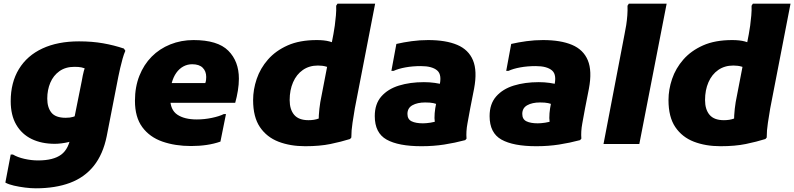

<svg xmlns="http://www.w3.org/2000/svg" viewBox="-20 -780 4302 1040"><path d="M174 240Q147 240 115.5 236Q84 232 55.5 225.5Q27 219 9 209L38 57H50Q75 72 112.5 80.5Q150 89 186 89Q269 89 311.5 57.5Q354 26 364 -48L423 -342Q428 -372 434 -395Q440 -418 449 -435L452 -404Q435 -412 421 -415Q407 -418 383 -418Q335 -418 302 -394.5Q269 -371 252.5 -332Q236 -293 236 -246Q236 -198 258.5 -170Q281 -142 336 -142Q360 -142 376 -147Q392 -152 402 -158L376 -20Q367 -14 350 -10Q333 -6 313 -3.5Q293 -1 277 -1Q205 -1 151.5 -27Q98 -53 68 -104.5Q38 -156 38 -232Q38 -333 82.5 -406Q127 -479 210 -517.5Q293 -556 408 -556Q479 -556 538.5 -545.5Q598 -535 651 -517L659 -505Q651 -487 644 -462Q637 -437 631 -411Q625 -385 621 -365L558 -42Q538 56 488 118.5Q438 181 359 210.5Q280 240 174 240Z M1015 11Q929 11 860 -13Q791 -37 751 -91Q711 -145 711 -234Q711 -309 735 -369.5Q759 -430 801.5 -473Q844 -516 902.5 -539.5Q961 -563 1028 -563Q1159 -563 1216.5 -505.5Q1274 -448 1274 -354Q1274 -323 1268.5 -289Q1263 -255 1254 -223H829V-330H1092Q1095 -338 1096 -346.5Q1097 -355 1097 -363Q1097 -394 1078 -413Q1059 -432 1021 -432Q995 -432 973 -420Q951 -408 935 -385.5Q919 -363 910.5 -331.5Q902 -300 902 -260V-247Q902 -185 940.5 -159Q979 -133 1046 -133Q1087 -133 1127.5 -141.5Q1168 -150 1192 -162H1204L1174 -13Q1140 -1 1100 5Q1060 11 1015 11Z M1777 -408Q1765 -414 1746 -419.5Q1727 -425 1702 -425Q1655 -425 1620.5 -401Q1586 -377 1567.5 -334.5Q1549 -292 1549 -238Q1549 -187 1573.5 -158Q1598 -129 1651 -129Q1682 -129 1705 -137.5Q1728 -146 1744 -153L1707 -95Q1705 -121 1707 -155.5Q1709 -190 1715 -227L1786 -595Q1790 -615 1793.5 -641.5Q1797 -668 1799.5 -696Q1802 -724 1801 -749L1808 -760H2012L1902 -193Q1896 -157 1889.5 -115Q1883 -73 1883 -35L1876 -27Q1828 -12 1770 0Q1712 12 1633 12Q1552 12 1488.5 -12.5Q1425 -37 1388 -91.5Q1351 -146 1351 -238Q1351 -295 1370.5 -352.5Q1390 -410 1431.5 -457.5Q1473 -505 1538 -534Q1603 -563 1696 -563Q1737 -563 1764.5 -555.5Q1792 -548 1810 -539Z M2263 12Q2138 12 2074 -24Q2010 -60 2010 -151Q2010 -217 2045.5 -257.5Q2081 -298 2141 -316.5Q2201 -335 2276 -335Q2307 -335 2335 -331Q2363 -327 2378 -322L2358 -211Q2343 -218 2327 -221.5Q2311 -225 2283 -225Q2241 -225 2214 -210Q2187 -195 2187 -163Q2187 -134 2209.5 -123Q2232 -112 2271 -112Q2288 -112 2311.5 -115.5Q2335 -119 2351 -126V-77Q2339 -91 2335.5 -115.5Q2332 -140 2334.5 -167Q2337 -194 2342 -217L2359 -310Q2376 -374 2348.5 -398Q2321 -422 2260 -422Q2215 -422 2176.5 -415Q2138 -408 2112 -396H2100L2127 -542Q2166 -551 2210 -557Q2254 -563 2299 -563Q2395 -563 2456.5 -537Q2518 -511 2542 -453.5Q2566 -396 2548 -300L2527 -193Q2520 -154 2512 -111Q2504 -68 2507 -29L2500 -21Q2444 -6 2386 3Q2328 12 2263 12Z M2885 12Q2760 12 2696 -24Q2632 -60 2632 -151Q2632 -217 2667.5 -257.5Q2703 -298 2763 -316.5Q2823 -335 2898 -335Q2929 -335 2957 -331Q2985 -327 3000 -322L2980 -211Q2965 -218 2949 -221.5Q2933 -225 2905 -225Q2863 -225 2836 -210Q2809 -195 2809 -163Q2809 -134 2831.5 -123Q2854 -112 2893 -112Q2910 -112 2933.5 -115.5Q2957 -119 2973 -126V-77Q2961 -91 2957.5 -115.5Q2954 -140 2956.5 -167Q2959 -194 2964 -217L2981 -310Q2998 -374 2970.5 -398Q2943 -422 2882 -422Q2837 -422 2798.5 -415Q2760 -408 2734 -396H2722L2749 -542Q2788 -551 2832 -557Q2876 -563 2921 -563Q3017 -563 3078.5 -537Q3140 -511 3164 -453.5Q3188 -396 3170 -300L3149 -193Q3142 -154 3134 -111Q3126 -68 3129 -29L3122 -21Q3066 -6 3008 3Q2950 12 2885 12Z M3249 0 3363 -595Q3368 -618 3372 -644Q3376 -670 3378 -697Q3380 -724 3379 -749L3386 -760H3591L3443 0Z M4027 -408Q4015 -414 3996 -419.5Q3977 -425 3952 -425Q3905 -425 3870.5 -401Q3836 -377 3817.5 -334.5Q3799 -292 3799 -238Q3799 -187 3823.5 -158Q3848 -129 3901 -129Q3932 -129 3955 -137.5Q3978 -146 3994 -153L3957 -95Q3955 -121 3957 -155.5Q3959 -190 3965 -227L4036 -595Q4040 -615 4043.5 -641.5Q4047 -668 4049.5 -696Q4052 -724 4051 -749L4058 -760H4262L4152 -193Q4146 -157 4139.5 -115Q4133 -73 4133 -35L4126 -27Q4078 -12 4020 0Q3962 12 3883 12Q3802 12 3738.5 -12.5Q3675 -37 3638 -91.5Q3601 -146 3601 -238Q3601 -295 3620.5 -352.5Q3640 -410 3681.5 -457.5Q3723 -505 3788 -534Q3853 -563 3946 -563Q3987 -563 4014.5 -555.5Q4042 -548 4060 -539Z"/></svg>

Font: Kufam ExtraBold
Style: Italic
Weight: 800
Italic angle: -11°
Designer: Artur Schmal
Foundry: Original Type
Version: Version 1.301; ttfautohint (v1.8.3)